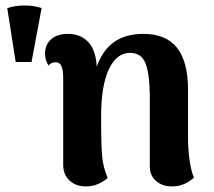

<svg xmlns="http://www.w3.org/2000/svg" viewBox="-20 -652 766 687"><path d="M5.9 -623 36.1 -430.2H92.8L128.9 -623Q103 -632.3 68.6 -632.3Q34.2 -632.3 5.9 -623ZM141.1 -460Q141.1 -491.7 162.6 -511.2Q184.1 -530.8 223.1 -530.8Q269 -530.8 296.1 -501.2Q323.2 -471.7 326.2 -413.1Q366.7 -530.8 492.2 -530.8Q574.2 -530.8 613.5 -481Q652.8 -431.2 652.8 -331.1V-146Q655.8 -60.5 673.8 -16.1Q639.2 15.1 595.2 15.1Q561 15.1 538.6 -4.4Q516.1 -23.9 516.1 -56.2V-309.1Q515.1 -388.7 500.5 -425.8Q485.8 -462.9 444.8 -462.9Q397.5 -462.9 369.6 -404.3Q341.8 -345.7 341.8 -234.9Q341.8 -129.9 345.5 -91.8Q349.1 -53.7 365.2 -15.1Q353 -3.9 332.5 5.6Q312 15.1 287.1 15.1Q251.5 15.1 228.8 -6.1Q206.1 -27.3 206.1 -63V-376Q205.6 -404.3 199.2 -416.7Q192.9 -429.2 180.2 -429.2Q161.1 -429.2 153.8 -417Q141.1 -437.5 141.1 -460Z"/></svg>

Font: Arima
Style: Bold
Weight: 700
Designer: Joana Correia and Natanael Gama
Foundry: NDISCOVER
Version: Version 1.100;Glyphs 3.1.2 (3151)